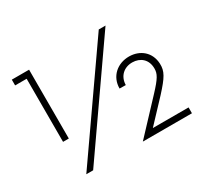

<svg xmlns="http://www.w3.org/2000/svg" viewBox="-124 -777 1026 959"><g transform="rotate(-30 389.0 -297.5)"><path d="M136.2 -198.2V-595.2H36.6V-562H103V-198.2ZM538.1 -595.2 122.6 0H162.1L577.1 -595.2ZM525.9 -33.7 642.1 -157.2C702.1 -223.1 719.2 -250 717.3 -294.4C714.4 -361.8 664.6 -401.9 602.1 -402.8C533.7 -403.3 480.5 -356.9 480.5 -287.6L516.1 -287.1C517.1 -337.9 553.2 -369.6 600.6 -369.1C646 -368.7 681.6 -339.8 681.6 -287.6C681.6 -257.3 670.4 -236.8 616.7 -179.2L448.7 0H731.9V-33.7Z"/></g></svg>

Font: Now Light
Style: Regular
Weight: 300
Designer: Alfredo Marco Pradil
Foundry: Alfredo Marco Pradil
Version: Version 1.200;hotconv 1.0.109;makeotfexe 2.5.65596